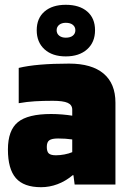

<svg xmlns="http://www.w3.org/2000/svg" viewBox="-20 -769 532 800"><path d="M151 11Q79 11 46 -27Q13 -65 13 -146Q13 -226 54.5 -260Q96 -294 193 -294Q216 -294 239.5 -292Q263 -290 281 -287V-312Q281 -332 262 -340.5Q243 -349 200 -349Q159 -349 125.5 -347Q92 -345 58 -339V-486Q95 -495 147.5 -499.5Q200 -504 268 -504Q362 -504 411.5 -462.5Q461 -421 461 -341V0H291L286 -39H283Q253 -14 219.5 -1.5Q186 11 151 11ZM222 -192Q196 -192 185.5 -184.5Q175 -177 175 -157Q175 -137 183.5 -129.5Q192 -122 213 -122Q230 -122 248.5 -125.5Q267 -129 281 -135V-188Q267 -190 252.5 -191Q238 -192 222 -192ZM376 -643Q376 -593 343 -563.5Q310 -534 254 -534Q198 -534 165.5 -563.5Q133 -593 133 -643Q133 -693 165.5 -721Q198 -749 254 -749Q311 -749 343.5 -721Q376 -693 376 -643ZM216 -643Q216 -629 226.5 -620.5Q237 -612 254 -612Q273 -612 283.5 -620.5Q294 -629 294 -643Q294 -657 283.5 -665.5Q273 -674 254 -674Q237 -674 226.5 -665.5Q216 -657 216 -643Z"/></svg>

Font: Blinker ExtraBold
Style: Regular
Weight: 800
Designer: Juergen Huber
Foundry: supertype
Version: Version 1.017;hotconv 1.0.117;makeotfexe 2.5.65602